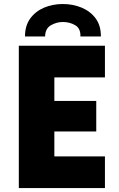

<svg xmlns="http://www.w3.org/2000/svg" viewBox="-20 -951 602 971"><path d="M75.2 0V-719.7H510.7V-559.6H254.9V-440.4H466.8V-286.1H254.9V-160.2H510.7V0ZM297.9 -930.7Q348.6 -930.7 392.8 -912.4Q437 -894 463.9 -857.7Q490.7 -821.3 490.2 -766.6H386.7Q388.2 -807.1 360.4 -823.5Q332.5 -839.8 297.9 -839.8Q266.6 -839.8 237.8 -823.5Q209 -807.1 208 -766.6H106.4Q106.4 -821.3 133.1 -857.7Q159.7 -894 203.1 -912.4Q246.6 -930.7 297.9 -930.7Z"/></svg>

Font: Reddit Mono Black
Style: Regular
Weight: 900
Monospace: yes
Designer: Stephen Hutchings
Foundry: Reddit
Version: Version 1.014